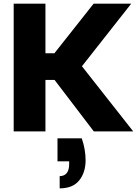

<svg xmlns="http://www.w3.org/2000/svg" viewBox="-20 -720 758 1052"><path d="M428 38Q439 70 444 100Q449 130 449 158Q449 225 414 268.5Q379 312 307 312V245Q332 245 345.5 228.5Q359 212 359 178V164H295V38ZM55 -700H229V-428H278L493 -700H699L429 -357L710 0H494L279 -282H229V0H55Z"/></svg>

Font: Albert Sans Black
Style: Regular
Weight: 900
Designer: Andreas Rasmussen
Foundry: a.Foundry
Version: Version 1.025